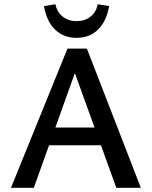

<svg xmlns="http://www.w3.org/2000/svg" viewBox="-20 -888 718 908"><path d="M530 0 313 -601H355L140 0H32L299 -658H391L646 0ZM150 -201 181 -285H469L514 -201ZM342 -709Q280 -709 240 -748.5Q200 -788 188 -859L242 -868Q250 -830 277 -809Q304 -788 342 -788Q380 -788 407.5 -809Q435 -830 442 -868L496 -859Q484 -788 444 -748.5Q404 -709 342 -709Z"/></svg>

Font: Ysabeau SC SemiBold
Style: Regular
Weight: 600
Designer: Christian Thalmann (Catharsis Fonts)
Version: Version 2.001;gftools[0.9.30]; featfreeze: smcp